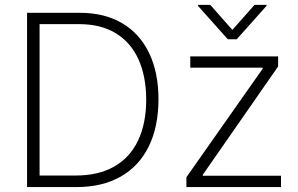

<svg xmlns="http://www.w3.org/2000/svg" viewBox="-20 -759 1208 779"><path d="M89.8 0V-707H304.7Q403.8 -707 475.3 -665Q546.9 -623 585 -543.9Q623 -464.8 623 -355.5Q622.6 -244.1 583.3 -164.3Q543.9 -84.5 469.2 -42.2Q394.5 0 290 0ZM288.1 -46.9Q379.9 -46.9 443.8 -83.5Q507.8 -120.1 540.5 -189.5Q573.2 -258.8 573.2 -355.5Q572.8 -450.7 541.3 -519.3Q509.8 -587.9 449 -624.5Q388.2 -661.1 301.8 -661.1H140.6V-46.9ZM736.3 -40 1045.9 -480.5V-484.4H752V-530.3H1108.4V-489.3L802.7 -49.8V-45.9H1120.1V0H736.3ZM922.9 -637.7 1012.7 -739.3H1061.5V-735.4L940.4 -599.6H904.3L783.2 -735.4V-739.3H833Z"/></svg>

Font: Pretendard JP ExtraLight
Style: Regular
Weight: 200
Designer: Base glyphs from Inter by Rasmus Andersson; Hangeul glyphs from Noto Sans CJK(Source Han Sans) by Jang Soo-young and Kan
Foundry: Kil Hyung-jin
Version: Version 1.309